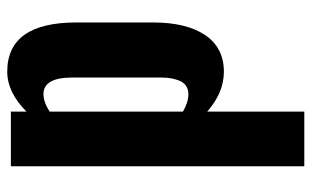

<svg xmlns="http://www.w3.org/2000/svg" viewBox="-185 -665 860 530"><g transform="rotate(90 245.0 -400.0)"><path d="M42 -181V-393C42 -452 53 -500 76 -535C99 -570 133 -588 178 -588C216 -588 253 -573 288 -542V-810H439V0H288V-43C253 -8 216 10 178 10C87 10 42 -54 42 -181ZM288 -107V-475C271 -485 255 -490 240 -490C224 -490 212 -483 205 -470C198 -456 194 -438 194 -415V-170C194 -117 209 -90 240 -90C255 -90 271 -96 288 -107Z"/></g></svg>

Font: Oswald SemiBold
Style: Regular
Weight: 400
Version: Version